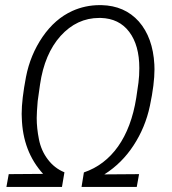

<svg xmlns="http://www.w3.org/2000/svg" viewBox="-20 -741 680 761"><path d="M303.2 0H522L531.2 -50.8L393.6 -49.8C439.9 -79.1 478.5 -117.2 509.3 -164.6C540 -211.4 562 -263.7 574.2 -321.8C586.4 -379.4 592.3 -427.7 592.3 -466.3C592.3 -472.7 592.3 -479 591.8 -485.4C587.9 -556.6 567.4 -613.3 530.3 -655.8C492.7 -697.8 443.4 -719.2 382.3 -720.7C379.9 -720.7 377.9 -720.7 375.5 -720.7C336.9 -720.7 300.8 -712.9 267.1 -697.8C220.7 -676.8 181.6 -642.6 148.9 -595.2C116.2 -547.4 94.2 -494.1 83 -436C71.8 -377.4 65.9 -328.6 65.9 -290C65.9 -284.7 66.4 -279.3 66.4 -274.4C68.8 -185.1 97.2 -110.8 150.9 -51.8L14.6 -50.8L5.4 0H225.6L235.4 -58.1C209 -68.8 187 -85.9 169.4 -109.4C151.9 -132.3 140.1 -159.2 134.3 -189C128.4 -218.8 125.5 -246.6 125.5 -273.4C125.5 -282.2 126 -291.5 126.5 -300.8L129.4 -340.3L138.7 -406.2C150.4 -486.8 177.7 -551.3 220.2 -598.6C263.2 -646 314 -669.9 373.5 -669.9C375.5 -669.9 377.4 -669.9 379.4 -669.9C427.7 -668.5 465.3 -650.4 492.2 -614.7C519 -579.1 532.2 -531.2 532.2 -471.2C532.2 -451.2 531.2 -432.1 528.8 -413.6L520 -353C495.1 -196.3 421.9 -94.7 312.5 -57.6Z"/></svg>

Font: Roboto Light
Style: Italic
Weight: 300
Italic angle: -12°
Designer: Google
Version: Version 2.137; 2017